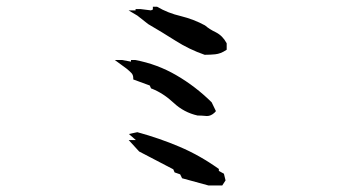

<svg xmlns="http://www.w3.org/2000/svg" viewBox="-20 -676 1040 574"><path d="M377 -257.3H386.2L365.2 -275.4L390.6 -280.8Q457 -262.7 516.6 -237.3Q576.7 -211.9 634.3 -170.9V-165L649.4 -156.7L654.3 -136.7L644.5 -121.6H603L524.4 -143.1L518.6 -154.8L502 -160.6L498 -169.9L396 -223.1L364.7 -257.3ZM378.4 -442.4Q378.4 -452.6 372.1 -458.5Q364.7 -465.8 357.9 -471.2L323.2 -496.6H339.8H345.2L371.6 -491.7V-496.6H384.3Q450.2 -484.4 507.8 -450.7Q564.9 -417.5 612.8 -370.1L625.5 -343.8Q622.6 -340.3 621.6 -339.4Q610.8 -329.1 598.6 -329.1Q596.7 -329.1 589.6 -329.8Q582.5 -330.6 571.3 -330.6H570.8Q529.8 -339.8 499.3 -368.4Q468.8 -397 433.6 -411.1L431.6 -411.6L427.7 -420.4L378.4 -438.5ZM364.3 -645H385.3V-648.9H399.9L431.2 -645L437 -647.5V-655.8H449.7Q482.4 -636.7 520.5 -627.9Q559.6 -618.2 592.8 -600.1Q606.4 -588.4 625 -579.6Q645.5 -569.3 657.2 -547.4L657.7 -546.4V-527.3Q647.5 -520.5 639.6 -517.6Q631.8 -514.6 623.5 -513.7Q608.9 -512.2 592.8 -512.2H591.8Q545.4 -528.3 505.1 -554Q464.8 -579.6 422.9 -604L390.6 -629.4Z"/></svg>

Font: Bakudai
Style: Medium
Weight: 500
Version: Version 1.48